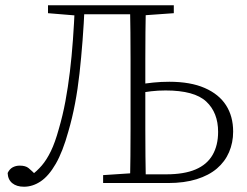

<svg xmlns="http://www.w3.org/2000/svg" viewBox="-20 -694 935 728"><path d="M71 14Q43 14 26.5 0.5Q10 -13 9 -38Q16 -53 28 -59.5Q40 -66 55 -66Q77 -66 88.5 -56.5Q100 -47 119 -28L115 -26H101L98 -29Q120 -45 138.5 -66.5Q157 -88 173 -121Q189 -154 203 -205Q218 -256 228 -310Q238 -364 245 -422Q252 -480 256.5 -542.5Q261 -605 264 -674H301Q298 -604 293 -539.5Q288 -475 281.5 -416Q275 -357 264.5 -301.5Q254 -246 239 -195Q218 -119 191.5 -73Q165 -27 134.5 -6.5Q104 14 71 14ZM271 -635 162 -644V-674H282V-635ZM283 -640V-674H501V-640ZM371 0V-30L492 -38H501V0ZM473 0Q474 -51 474.5 -102Q475 -153 475 -205Q475 -257 475 -309V-365Q475 -417 475 -468.5Q475 -520 474.5 -571.5Q474 -623 473 -674H533Q532 -623 531.5 -571.5Q531 -520 531 -468Q531 -416 531 -362V-309Q531 -258 531 -206Q531 -154 531.5 -102.5Q532 -51 533 0ZM505 0V-33H610Q678 -33 721.5 -51.5Q765 -70 786 -106.5Q807 -143 807 -194Q807 -267 762 -309Q717 -351 608 -351Q579 -351 553.5 -348Q528 -345 503 -340V-373Q532 -378 561.5 -381Q591 -384 622 -384Q702 -384 756 -360.5Q810 -337 837 -295Q864 -253 864 -195Q864 -153 848.5 -117Q833 -81 802.5 -55Q772 -29 725.5 -14.5Q679 0 617 0ZM505 -635V-674H639V-644L513 -635Z"/></svg>

Font: Source Serif 4 18pt Light
Style: Regular
Weight: 300
Designer: Frank Grießhammer
Foundry: Adobe Systems Incorporated
Version: Version 4.004;hotconv 1.0.116;makeotfexe 2.5.65601